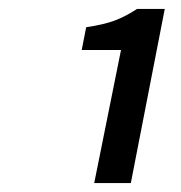

<svg xmlns="http://www.w3.org/2000/svg" viewBox="-20 -795 406 430"><path d="M191 -385 251 -683H163L173 -734Q213 -740 237 -749Q261 -758 287 -775H349L273 -385Z"/></svg>

Font: Source Sans 3 ExtraLight SemiBold
Style: Italic
Weight: 600
Italic angle: -11°
Version: Version 3.052;hotconv 1.1.0;makeotfexe 2.6.0